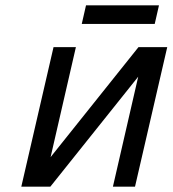

<svg xmlns="http://www.w3.org/2000/svg" viewBox="-20 -701 648 721"><path d="M577 -681 561 -611H287L303 -681ZM181 -524H265L170 -111L500 -524H608L487 0H404L499 -413L169 0H60Z"/></svg>

Font: Miedinger
Style: Italic
Weight: 400
Italic angle: -13°
Version: Version 001.000